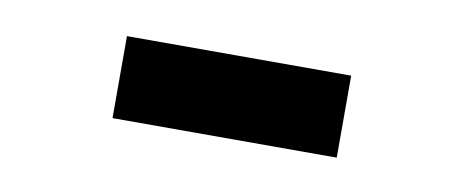

<svg xmlns="http://www.w3.org/2000/svg" viewBox="-28 -839 534 226"><g transform="rotate(10 239.0 -726.0)"><path d="M379 -775V-677H111V-775Z"/></g></svg>

Font: Martel ExtraBold
Style: Regular
Weight: 800
Designer: Dan Reynolds
Foundry: Dan Reynolds
Version: Version 1.001; ttfautohint (v1.1) -l 5 -r 5 -G 72 -x 0 -D la